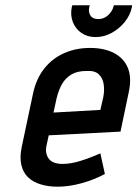

<svg xmlns="http://www.w3.org/2000/svg" viewBox="-20 -692 519 725"><path d="M479 -672H410L408 -665Q403 -648 387.5 -634Q372 -620 351 -620Q330 -620 321.5 -633.5Q313 -647 317 -665L319 -672H253L251 -665Q245 -635 255 -609Q265 -583 287.5 -567.5Q310 -552 341 -552Q372 -552 401 -567.5Q430 -583 451 -609Q472 -635 478 -665ZM156 -144 164 -181 435 -195 466 -343Q478 -398 463 -435Q448 -472 411 -491.5Q374 -511 320 -511Q266 -511 221.5 -491Q177 -471 147 -433Q117 -395 105 -340L62 -137Q54 -98 60.5 -69.5Q67 -41 85.5 -23Q104 -5 133 4Q162 13 198 13Q240 13 287.5 0Q335 -13 376 -35L359 -113Q321 -96 284 -84.5Q247 -73 216 -73Q199 -73 186 -77.5Q173 -82 165.5 -91Q158 -100 155 -113.5Q152 -127 156 -144ZM370 -325 359 -277 182 -267 194 -322Q202 -354 215 -376Q228 -398 250 -411Q272 -424 306 -424Q338 -426 353 -411.5Q368 -397 371.5 -374Q375 -351 370 -325Z"/></svg>

Font: Advent Pro SemiBold
Style: Italic
Weight: 600
Italic angle: -12°
Version: Version 3.000